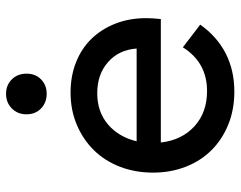

<svg xmlns="http://www.w3.org/2000/svg" viewBox="-98 -664 776 619"><g transform="rotate(-90 289.5 -354.0)"><path d="M304 14Q246 14 198 -5.5Q150 -25 115.5 -59.5Q81 -94 62 -142.5Q43 -191 43 -248Q43 -306 62 -355Q81 -404 115.5 -439Q150 -474 197.5 -494Q245 -514 301 -514Q354 -514 398.5 -496.5Q443 -479 474.5 -446.5Q506 -414 523.5 -369Q541 -324 541 -270Q541 -249 538 -223H140Q148 -155 192.5 -114.5Q237 -74 306 -74Q398 -74 447 -152L520 -96Q482 -42 427.5 -14Q373 14 304 14ZM299 -428Q239 -428 198.5 -393.5Q158 -359 144 -301H443Q439 -358 399.5 -393Q360 -428 299 -428ZM297 -591Q269 -591 250 -609Q231 -627 231 -656Q231 -685 250 -703.5Q269 -722 297 -722Q325 -722 343.5 -703.5Q362 -685 362 -656Q362 -627 343.5 -609Q325 -591 297 -591Z"/></g></svg>

Font: NT Somic Medium
Style: Regular
Weight: 500
Designer: Ravid Balaliev — lead type designer, mastering
Michael Voronin — secret advisor, marketing
Ivan Kovalenko — best boy
Foundry: NT Type
Version: Version 0.7